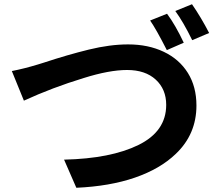

<svg xmlns="http://www.w3.org/2000/svg" viewBox="-20 -869 1040 908"><path d="M159 -564 188 -573Q300 -610 400 -634.5Q500 -659 586 -659Q681 -659 754.5 -624Q828 -589 868.5 -524Q909 -459 909 -370Q909 -234 811 -141Q737 -70 618 -29Q499 12 341 19L283 -114Q504 -119 635 -183.5Q766 -248 766 -373Q766 -447 716.5 -492.5Q667 -538 581 -538Q497 -538 376 -500Q228 -455 93 -393L36 -533Q93 -544 159 -564ZM849 -667 769 -632Q718 -732 690 -772L770 -804Q810 -750 849 -667ZM969 -713 889 -679Q847 -765 809 -817L888 -849Q932 -785 969 -713Z"/></svg>

Font: Merged Yaku Han JP
Style: Bold
Weight: 700
Designer: Ryoko NISHIZUKA 西塚涼子 (kana, bopomofo & ideographs); Paul D. Hunt (Latin, Greek & Cyrillic); Sandoll Communications 산돌커뮤니
Foundry: Adobe
Version: Version 2.004